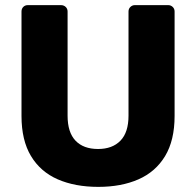

<svg xmlns="http://www.w3.org/2000/svg" viewBox="-20 -720 765 750"><path d="M364 10Q273 10 205.5 -19.5Q138 -49 101 -110.5Q64 -172 64 -267V-675Q64 -686 71 -693Q78 -700 89 -700H218Q229 -700 236.5 -693Q244 -686 244 -675V-268Q244 -203 275 -170.5Q306 -138 363 -138Q419 -138 450.5 -170.5Q482 -203 482 -268V-675Q482 -686 489.5 -693Q497 -700 507 -700H637Q647 -700 654.5 -693Q662 -686 662 -675V-267Q662 -172 625 -110.5Q588 -49 521 -19.5Q454 10 364 10Z"/></svg>

Font: Rubik
Style: Bold
Weight: 700
Designer: Hubert and Fischer
Foundry: Hubert and Fischer
Version: Version 2.300;gftools[0.9.30]